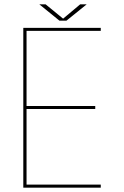

<svg xmlns="http://www.w3.org/2000/svg" viewBox="-20 -866 572 886"><path d="M95.5 -723.5 102.5 -730.5V-370L95.5 -377H419.5V-363H95.5L102.5 -370V-7L95.5 -14H445V0H87.5V-737.5H445V-723.5ZM161.5 -846H190.5L276 -776H266.5L350 -846H380L286.5 -770.5H254.5Z"/></svg>

Font: Epilogue Thin
Style: Regular
Weight: 250
Designer: Tyler Finck
Foundry: Etcetera Type Co
Version: Version 2.111